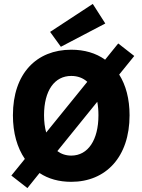

<svg xmlns="http://www.w3.org/2000/svg" viewBox="-20 -917 727 981"><path d="M120 44 182 -33C227 -3 282 12 344 12C521 12 642 -115 642 -328C642 -412 623 -482 589 -536L666 -631L584 -695L517 -612C470 -646 411 -663 344 -663C167 -663 46 -542 46 -328C46 -237 68 -162 107 -105L38 -20ZM291 -678 518 -797 454 -897 236 -754ZM205 -328C205 -455 259 -529 344 -529C376 -529 404 -519 426 -499L216 -240C209 -265 205 -295 205 -328ZM344 -122C317 -122 293 -130 273 -145L477 -397C481 -376 483 -353 483 -328C483 -202 430 -122 344 -122Z"/></svg>

Font: Source Sans Pro
Style: Bold
Weight: 700
Designer: Paul D. Hunt
Foundry: Adobe Systems Incorporated
Version: Version 3.006;hotconv 1.0.111;makeotfexe 2.5.65597